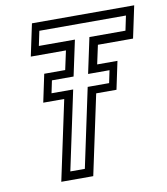

<svg xmlns="http://www.w3.org/2000/svg" viewBox="-80 -767 727 834"><g transform="rotate(-10 284.0 -350.0)"><path d="M123 0 198 -352H105.5L131.5 -475H224L242 -558.5H87L117 -700H568L538 -558.5H383L365 -475H454.5L428.5 -352H339L264 0ZM169.5 -37.5H233.5L307.5 -386H402L413.5 -441H319L352.5 -598H511.5L525 -662.5H143L129.5 -598H288.5L255 -441H159.5L148 -386H243.5Z"/></g></svg>

Font: Tourney
Style: Italic
Weight: 400
Italic angle: -12°
Version: Version 1.015